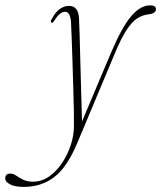

<svg xmlns="http://www.w3.org/2000/svg" viewBox="-140 -468 617 735"><path d="M284 -264Q326.5 -364 362 -405.8Q397.5 -447.5 434.5 -447.5Q457 -447.5 457 -433Q457 -416.5 428 -413Q405 -410.5 385 -397.5Q365 -384.5 344.2 -352.8Q323.5 -321 298.5 -261L155 81.5Q116 173.5 66.8 210.5Q17.5 247.5 -49 247.5Q-84 247.5 -102 237.5Q-120 227.5 -120 215Q-120 196.5 -100.5 196.5Q-89.5 196.5 -78.2 204.2Q-67 212 -51.5 219.8Q-36 227.5 -13.5 227.5Q19.5 227.5 47.8 207.8Q76 188 97.2 156.5Q118.5 125 130.5 88.5Q142.5 52 143 18.5Q143.5 -1.5 142.8 -41.5Q142 -81.5 140.5 -131.2Q139 -181 137.5 -230.8Q136 -280.5 134.5 -320.5Q133 -360.5 132 -379.5Q129.5 -423 110 -423Q100 -423 90 -415.5Q80 -408 68 -389Q62 -379.5 57.5 -381Q52 -383 56.5 -392.5Q72 -422 89.2 -433.8Q106.5 -445.5 124 -445.5Q160.5 -445.5 162.5 -396.5Q163.5 -380 164.8 -336.2Q166 -292.5 167.5 -234.2Q169 -176 170.8 -115Q172.5 -54 174 -3Z"/></svg>

Font: Fraunces 72pt Thin
Style: Italic
Weight: 100
Italic angle: -16°
Version: Version 1.000;[b76b70a41]